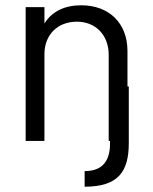

<svg xmlns="http://www.w3.org/2000/svg" viewBox="-20 -533 580 726"><path d="M462 -206V-340C462 -445 393 -513 287 -513C226 -513 177 -491 148 -444V-506H77V0H148V-328C148 -401 197 -451 271 -451C342 -451 391 -400 391 -326V0H396V10C396 76 367 114 300 114V173C427 173 467 116 467 8V-206Z"/></svg>

Font: Arthouse Owned
Style: Regular
Weight: 400
Designer: Jeremy Tribby
Foundry: Tribby Type
Version: Version 1.000;PS 001.000;hotconv 1.0.88;makeotf.lib2.5.64775